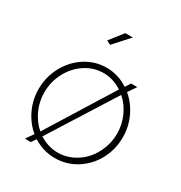

<svg xmlns="http://www.w3.org/2000/svg" viewBox="-173 -855 935 990"><g transform="rotate(30 294.5 -360.0)"><path d="M332 -730 249 -638.2 225.1 -650.9 287.1 -730ZM446.8 -471.2Q492.2 -433.6 518.6 -377.2Q544.9 -320.8 544.9 -257.8Q544.9 -186 512 -124.5Q479 -63 420.9 -26.6Q362.8 9.8 293.9 9.8Q225.1 9.8 165 -27.8L146 0H110.8L142.1 -44.9Q96.2 -83 70.1 -138.9Q43.9 -194.8 43.9 -257.8Q43.9 -329.6 77.4 -391.8Q110.8 -454.1 168.5 -491Q226.1 -527.8 293.9 -527.8Q363.3 -527.8 422.9 -488.8L442.9 -520H480ZM78.1 -256.8Q78.1 -201.7 100.6 -153.3Q123 -105 161.1 -71.8L403.8 -461.9Q351.6 -496.1 293.9 -496.1Q236.3 -496.1 186.5 -463.6Q136.7 -431.2 107.4 -376Q78.1 -320.8 78.1 -256.8ZM293 -22Q336.9 -22 377 -41Q417 -60.1 446 -92Q475.1 -124 492.4 -167.7Q509.8 -211.4 509.8 -258.8Q509.8 -313.5 488 -361.8Q466.3 -410.2 428.2 -443.8L183.1 -55.2Q235.8 -22 293 -22Z"/></g></svg>

Font: Rawline ExtraLight
Style: Regular
Weight: 275
Designer: Matt McInerney, Pablo Impallari, Rodrigo Fuenzalida
Foundry: Matt McInerney, Pablo Impallari, Rodrigo Fuenzalida
Version: Version 4.020;PS 004.020;hotconv 1.0.88;makeotf.lib2.5.64775